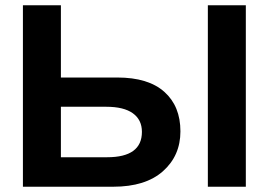

<svg xmlns="http://www.w3.org/2000/svg" viewBox="-20 -708 1019 728"><path d="M664.1 -210Q664.1 -117.7 597.9 -58.8Q531.7 0 409.2 0H66.9V-688H210.9V-414.1H424.8Q542.5 -414.1 603.3 -359.6Q664.1 -305.2 664.1 -210ZM518.1 -208Q518.1 -253.9 483.6 -278.6Q449.2 -303.2 382.8 -303.2H210.9V-111.8H386.2Q518.1 -111.8 518.1 -208ZM912.1 0H768.1V-688H912.1Z"/></svg>

Font: Libra Sans Modern
Style: Bold
Weight: 700
Foundry: Stefan Peev, Context Ltd
Version: Version 1.000